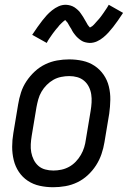

<svg xmlns="http://www.w3.org/2000/svg" viewBox="-20 -777 540 805"><path d="M203 8Q174 8 146.5 2Q119 -4 96.5 -19Q74 -34 59 -56.5Q44 -79 37.5 -106Q31 -133 31 -161.5Q31 -190 36 -219L56 -339Q60 -364 68 -389Q76 -414 91 -436.5Q106 -459 126 -477.5Q146 -496 170 -507.5Q194 -519 219.5 -523.5Q245 -528 270 -528Q299 -528 326.5 -522Q354 -516 376.5 -501Q399 -486 414.5 -463.5Q430 -441 436.5 -414Q443 -387 442.5 -358.5Q442 -330 438 -301L418 -181Q414 -156 405.5 -131Q397 -106 382.5 -83.5Q368 -61 348 -42.5Q328 -24 304 -12.5Q280 -1 254 3.5Q228 8 203 8ZM204 -62Q220 -62 237 -65.5Q254 -69 269.5 -77.5Q285 -86 297.5 -99Q310 -112 319 -127.5Q328 -143 333 -159.5Q338 -176 340 -192L360 -312Q363 -330 364 -347.5Q365 -365 362.5 -381.5Q360 -398 352.5 -413Q345 -428 332.5 -438.5Q320 -449 304 -453.5Q288 -458 270 -458Q254 -458 236.5 -454.5Q219 -451 204 -442.5Q189 -434 176 -421Q163 -408 154 -392.5Q145 -377 140.5 -360.5Q136 -344 133 -328L113 -208Q110 -190 109 -172.5Q108 -155 111 -138.5Q114 -122 121.5 -107Q129 -92 141 -81.5Q153 -71 169.5 -66.5Q186 -62 204 -62ZM176 -597 115 -631Q127 -649 137.5 -664Q148 -679 157.5 -691Q167 -703 176 -713Q185 -723 198 -733.5Q211 -744 225.5 -750.5Q240 -757 256 -757Q261 -757 266 -756Q271 -755 275 -754Q279 -753 283.5 -751Q288 -749 292 -746.5Q296 -744 299.5 -741Q303 -738 306.5 -735Q310 -732 313 -728.5Q316 -725 318.5 -721Q321 -717 324 -713Q327 -709 329 -705.5Q331 -702 333 -698.5Q335 -695 338 -690Q341 -685 343.5 -680.5Q346 -676 348 -672.5Q350 -669 354 -665Q358 -661 358 -660H355Q355 -661 359.5 -663Q364 -665 367 -667.5Q370 -670 373.5 -673.5Q377 -677 378.5 -679Q380 -681 382 -683Q384 -685 386 -687.5Q388 -690 390.5 -692.5Q393 -695 395 -697.5Q397 -700 399.5 -703Q402 -706 404.5 -709.5Q407 -713 409.5 -716.5Q412 -720 414.5 -723.5Q417 -727 419.5 -731Q422 -735 425 -739Q428 -743 430.5 -747.5Q433 -752 436 -757L496 -723Q484 -705 474 -690.5Q464 -676 454 -663.5Q444 -651 435 -641Q426 -631 413.5 -620.5Q401 -610 386.5 -603.5Q372 -597 356 -597Q351 -597 346 -598Q341 -599 336.5 -600Q332 -601 328 -603Q324 -605 320 -607.5Q316 -610 312.5 -613Q309 -616 305.5 -619Q302 -622 299 -625.5Q296 -629 293 -633Q290 -637 287 -641Q284 -645 282.5 -648.5Q281 -652 279 -655.5Q277 -659 273.5 -664Q270 -669 268 -673.5Q266 -678 263.5 -681.5Q261 -685 257 -689Q253 -693 254 -694H257L252 -692Q248 -689 245 -686.5Q242 -684 238.5 -680.5Q235 -677 233 -675Q231 -673 229 -671Q227 -669 225.5 -666.5Q224 -664 221.5 -661.5Q219 -659 217 -656.5Q215 -654 212.5 -651Q210 -648 207.5 -644.5Q205 -641 202.5 -638Q200 -635 197.5 -631Q195 -627 192 -623Q189 -619 186.5 -615Q184 -611 181 -606.5Q178 -602 176 -597Z"/></svg>

Font: Iosevka Term Curly Oblique
Style: Regular
Weight: 400
Italic angle: -9°
Designer: Belleve Invis
Foundry: Belleve Invis
Version: Version 32.3.0